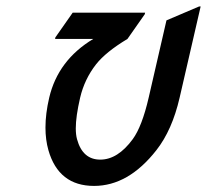

<svg xmlns="http://www.w3.org/2000/svg" viewBox="-20 -577 653 606"><path d="M613.3 -556.6 546.9 -268.6Q523.4 -166.5 473.6 -103Q385.3 9.8 276.9 9.8Q165 9.8 132.8 -103Q123.5 -135.7 123.5 -174.3Q123.5 -218.3 135.3 -268.6Q163.1 -387.2 274.4 -454.1H153.8L154.8 -459L209.5 -537.1H438L437 -532.2L382.3 -454.1Q314 -413.1 283.2 -374Q246.6 -327.1 232.9 -268.6Q219.2 -209.5 219.2 -171.9Q219.2 -151.9 223.1 -137.7Q240.7 -73.2 296.4 -73.2Q351.6 -73.2 398.9 -137.7Q428.2 -177.7 449.2 -268.6L505.4 -512.7L608.4 -556.6Z"/></svg>

Font: Nova Script
Style: Regular
Weight: 400
Italic angle: -13°
Version: Version 2.001